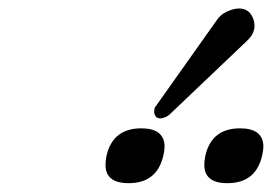

<svg xmlns="http://www.w3.org/2000/svg" viewBox="-20 -967 632 446"><path d="M373 -700.2Q369.1 -697.3 365.2 -695.3Q357.4 -691.9 352.1 -691.9Q342.3 -691.9 338.9 -702.1Q337.4 -707.5 338.9 -713.9L339.4 -716.8L482.4 -918.5Q491.2 -932.6 505.9 -939.5Q522.5 -947.3 535.2 -947.3Q560.1 -947.3 568.8 -921.9Q572.8 -909.7 570.3 -898.4Q566.9 -884.3 553.7 -872.1ZM308.1 -668.9Q361.8 -668.9 362.3 -626.5Q362.3 -617.2 359.4 -605.5Q344.7 -541.5 278.8 -541.5Q225.1 -541.5 225.1 -584Q225.1 -593.8 227.5 -605.5Q242.2 -668.9 308.1 -668.9ZM537.6 -668.9Q591.3 -668.9 591.8 -626.5Q591.8 -617.2 588.9 -605.5Q574.2 -541.5 508.3 -541.5Q454.6 -541.5 454.6 -584Q454.6 -593.8 457 -605.5Q471.7 -668.9 537.6 -668.9Z"/></svg>

Font: Caudex
Style: Bold
Weight: 700
Italic angle: -13°
Version: Version 1.04